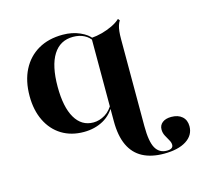

<svg xmlns="http://www.w3.org/2000/svg" viewBox="-93 -543 933 850"><g transform="rotate(-15 373.5 -118.5)"><path d="M241.1 11.3Q183.1 11.3 139.9 -15.3Q96.8 -41.9 73 -90.7Q49.2 -139.5 49.2 -204Q49.2 -273.4 75 -323.8Q100.8 -374.2 148 -401.6Q195.2 -429 260.5 -429Q304 -429 339.1 -413.3Q374.2 -397.6 387.9 -376.6L385.5 -366.9Q375 -385.5 353.2 -396.8Q331.5 -408.1 302.4 -408.1Q242.7 -408.1 211.3 -358.1Q179.8 -308.1 179.8 -212.1Q179.8 -118.5 209.3 -68.5Q238.7 -18.5 292.7 -18.5Q320.2 -18.5 346.4 -34.3Q372.6 -50 391.1 -86.3L393.5 -79Q370.2 -32.3 330.6 -10.5Q291.1 11.3 241.1 11.3ZM380.6 -208.9V-417.7V-382.3Q404.8 -383.9 430.2 -390.7Q455.6 -397.6 478.2 -408.5Q500.8 -419.4 515.3 -433.1L521.8 -425Q516.1 -416.1 512.5 -404.8Q508.9 -393.5 507.3 -378.6Q505.6 -363.7 505.6 -343.5V-208.9ZM505.6 55.6Q505.6 126.6 522.6 156.5Q539.5 186.3 574.2 186.3Q603.2 186.3 603.2 166.9Q603.2 156.5 596.4 144.8Q589.5 133.1 582.3 119.4Q575 105.6 575 90.3Q575 70.2 589.9 58.5Q604.8 46.8 630.6 46.8Q662.1 46.8 680.2 62.9Q698.4 79 698.4 107.3Q698.4 148.4 661.3 172.2Q624.2 196 558.9 196Q501.6 196 461.7 175Q421.8 154 401.2 110.5Q380.6 66.9 380.6 -0.8V-208.9H505.6Z"/></g></svg>

Font: Playfair 144pt SemiExpanded ExtraBold
Style: Regular
Weight: 800
Width: 6
Designer: Claus Eggers Sørensen
Foundry: Claus Eggers Sørensen
Version: Version 2.203